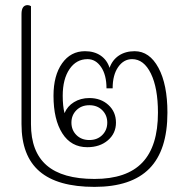

<svg xmlns="http://www.w3.org/2000/svg" viewBox="-20 -720 738 750"><path d="M634 -280Q634 -133 563.5 -61.5Q493 10 349 10Q205 10 134.5 -50.5Q64 -111 64 -235V-665Q64 -700 88 -700Q94 -700 101 -696V-235Q101 -127 162.5 -74Q224 -21 349 -21Q475 -21 536 -85Q597 -149 597 -280Q597 -376 569.5 -432.5Q542 -489 496 -489Q463 -489 441.5 -458Q420 -427 420 -375H396Q396 -427 375 -458Q354 -489 322 -489Q278 -489 251.5 -450Q225 -411 225 -346Q225 -306 232 -278Q243 -305 269 -321Q295 -337 329 -337Q374 -337 403.5 -310Q433 -283 433 -241Q433 -199 401.5 -172Q370 -145 321 -145Q258 -145 223.5 -199Q189 -253 189 -346Q189 -425 222.5 -472.5Q256 -520 312 -520Q348 -520 373 -503Q398 -486 408 -455Q419 -486 444.5 -503Q470 -520 506 -520Q564 -520 599 -455Q634 -390 634 -280ZM259 -241Q259 -212 278.5 -192.5Q298 -173 329 -173Q360 -173 379.5 -192.5Q399 -212 399 -241Q399 -270 379.5 -289.5Q360 -309 329 -309Q298 -309 278.5 -289.5Q259 -270 259 -241Z"/></svg>

Font: Thasadith
Style: Regular
Weight: 400
Designer: Cadson Demak Co.,Ltd.
Foundry: Cadson Demak Co.,Ltd.
Version: Version 1.000; ttfautohint (v1.6)